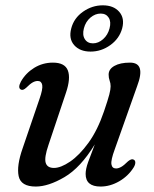

<svg xmlns="http://www.w3.org/2000/svg" viewBox="-20 -692 579 722"><path d="M482 -92Q488.5 -89.5 488.8 -81.2Q489 -73 483 -63Q462.5 -30 428.2 -10.2Q394 9.5 358 9.5Q302 9.5 302 -38Q302 -56.5 311.8 -83.5Q321.5 -110.5 336.5 -149Q283 -61.5 222.5 -26Q162 9.5 114.5 9.5Q58.5 9.5 50.2 -29.5Q42 -68.5 65 -134L128.5 -320Q141.5 -357 138.8 -372.2Q136 -387.5 122 -387.5Q112.5 -387.5 102.8 -382Q93 -376.5 78.5 -362Q66.5 -351 59 -355Q46 -361 58.5 -385Q76.5 -417 108.5 -436.8Q140.5 -456.5 179 -456.5Q224 -456.5 235.2 -427Q246.5 -397.5 228 -343L162.5 -147.5Q146 -99.5 151.8 -80Q157.5 -60.5 183 -60.5Q208.5 -60.5 243.5 -84.2Q278.5 -108 312.8 -155.2Q347 -202.5 371 -273Q386 -317 391 -336.5Q396 -356 396 -367.5Q396 -379 392.2 -389Q388.5 -399 388.5 -411.5Q388.5 -432 410.2 -444.2Q432 -456.5 469 -456.5Q529.5 -456.5 495.5 -367.5L411.5 -130.5Q396.5 -90 399 -74.2Q401.5 -58.5 416.5 -58.5Q425 -58.5 435.5 -64.2Q446 -70 461.5 -85.5Q474.5 -96 482 -92ZM320.5 -498Q280.5 -498 259 -522.2Q237.5 -546.5 248 -585.5Q258 -624 292.2 -648Q326.5 -672 366.5 -672Q407 -672 428.2 -647.8Q449.5 -623.5 439.5 -585.5Q429 -547 395 -522.5Q361 -498 320.5 -498ZM358.5 -641Q338 -641 320 -625.8Q302 -610.5 295.5 -585.5Q289 -560.5 299 -544.8Q309 -529 329.5 -529Q350 -529 367.8 -544.8Q385.5 -560.5 392 -585.5Q398.5 -610 388.8 -625.5Q379 -641 358.5 -641Z"/></svg>

Font: Fraunces 72pt Soft
Style: Italic
Weight: 400
Italic angle: -16°
Version: Version 1.000;[b76b70a41]